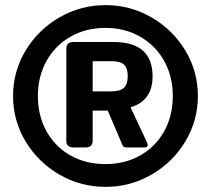

<svg xmlns="http://www.w3.org/2000/svg" viewBox="-20 -715 824 750"><path d="M31 -340Q31 -436 80 -517.5Q129 -599 212 -647Q295 -695 392 -695Q489 -695 572 -647Q655 -599 704 -517.5Q753 -436 753 -340Q753 -244 704 -162.5Q655 -81 572 -33Q489 15 392 15Q295 15 212 -33Q129 -81 80 -162.5Q31 -244 31 -340ZM655 -340Q655 -416 621.5 -476.5Q588 -537 528 -571.5Q468 -606 392 -606Q315 -606 255 -571.5Q195 -537 161.5 -476.5Q128 -416 128 -340Q128 -263 161.5 -202.5Q195 -142 255 -108Q315 -74 392 -74Q468 -74 528 -108Q588 -142 621.5 -202.5Q655 -263 655 -340ZM239 -166V-524Q239 -538 246 -544.5Q253 -551 268 -551H423Q576 -551 576 -417Q576 -321 490 -296L554 -159Q557 -153 557 -149Q557 -139 544 -139H478Q469 -139 464.5 -141Q460 -143 458 -149L401 -283H342V-166Q342 -139 314 -139H268Q253 -139 246 -145.5Q239 -152 239 -166ZM414 -358Q449 -358 464 -372Q479 -386 479 -417Q479 -449 464.5 -462.5Q450 -476 416 -476H342V-358Z"/></svg>

Font: Mitr Medium
Style: Regular
Weight: 500
Designer: Thanarat Vachiruckul
Foundry: Cadson Demak
Version: Version 1.003